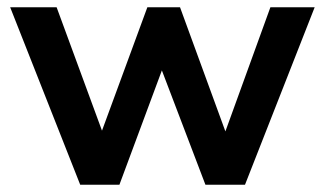

<svg xmlns="http://www.w3.org/2000/svg" viewBox="-20 -509 896 529"><path d="M725 -489H847L655 0H546L426 -315L309 0H201L8 -489H136L261 -149L386 -489H476L601 -147Z"/></svg>

Font: wassup Sans
Style: Bold
Weight: 700
Version: Version 2.001